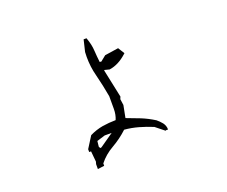

<svg xmlns="http://www.w3.org/2000/svg" viewBox="-113 -924 1226 1038"><g transform="rotate(-20 500.0 -405.0)"><path d="M286.1 -62.5V-90.8L290 -104L284.2 -165H273.4V-178.7V-181.2L314.9 -247.1Q351.1 -265.1 390.6 -272Q427.7 -277.8 466.8 -278.3Q478.5 -305.2 478.5 -338.9V-411.6Q466.8 -478 450.7 -541.5Q436.5 -594.2 436.5 -652.3Q436.5 -666 437.5 -680.7L453.6 -748H470.2Q478.5 -724.6 482.4 -706.5Q486.3 -688.5 487.3 -669.9Q489.3 -637.2 493.2 -603.5L502.4 -602.1L533.7 -627.4L612.3 -639.2L635.3 -602.1L630.4 -597.7Q583 -554.7 531.2 -546.9H529.8L501 -554.2V-548.8L534.7 -389.2L529.3 -376L534.2 -340.8L520.5 -270.5Q558.6 -256.8 597.4 -241.2Q636.2 -225.6 674.3 -201.7Q689.9 -189 702.6 -173.3Q715.8 -155.8 715.8 -133.8H701.7L703.1 -130.4L651.4 -171.9Q612.3 -188 572.8 -199.2Q533.2 -210.4 492.2 -213.9Q452.1 -176.3 403.3 -148.4Q356 -121.6 324.2 -81.1V-67.4ZM341.3 -164.6 349.1 -169.4 422.9 -220.7H382.8L335.4 -206.1L332 -174.3L336.4 -166Z"/></g></svg>

Font: Bakudai
Style: Bold
Weight: 700
Version: Version 1.48